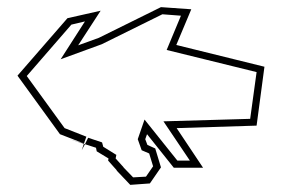

<svg xmlns="http://www.w3.org/2000/svg" viewBox="-20 -712 791 538"><path d="M29 -500 148 -336 215 -310 175 -322 215 -309 222 -329 161 -353 55 -499 180 -643 218 -652 150 -546 265 -588 435 -672 487 -668 447 -572 699 -510 681 -379 438 -372 512 -262H477L385 -377L366 -322L377 -291L398 -282L409 -246L389 -217L353 -215C344 -224 335 -234 327 -242C325 -245 324 -246 322 -248L304 -268L306 -278L269 -301V-302L266 -313L227 -326L218 -308L249 -298L251 -288L284 -268L283 -262L307 -235V-234L345 -194L400 -198L431 -243L415 -296L393 -306L387 -322L392 -336L467 -242H549L475 -353L699 -360L721 -525L474 -586L516 -686L431 -692L257 -606L199 -585L262 -682L169 -661ZM209 -291 218 -308 215 -309Z"/></svg>

Font: CiSf CamouflageKit II
Style: Outline
Weight: 400
Version: Version 1